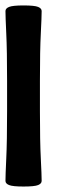

<svg xmlns="http://www.w3.org/2000/svg" viewBox="-20 -682 221 702"><path d="M132.3 -20.5Q132.3 -10.7 119.4 -5.4Q106.4 0 65.9 0Q26.4 0 13.2 -5.4Q0 -10.7 0 -20.5Q0 -41 2.9 -102.5Q5.9 -164.1 5.9 -275.4V-386.7Q5.9 -498 2.9 -559.6Q0 -621.1 0 -641.6Q0 -651.4 13.2 -656.7Q26.4 -662.1 65.9 -662.1Q106.4 -662.1 119.4 -656.7Q132.3 -651.4 132.3 -641.6Q132.3 -621.1 129.2 -559.6Q126 -498 126 -386.7V-275.4Q126 -164.1 129.2 -102.5Q132.3 -41 132.3 -20.5Z"/></svg>

Font: ALMAS
Style: Bold
Weight: 700
Designer: ALMAS Font/ by Husham Jawad Kadhim, derived from the Bainsely font by/ Paul James MIller
Foundry: High-Logic / Made with FontCreator
Version: Version 1.411;September 19, 2021;FontCreator 14.0.0.2814 32-